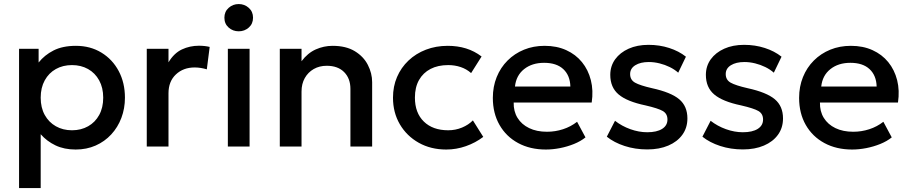

<svg xmlns="http://www.w3.org/2000/svg" viewBox="-20 -742 4604 972"><path d="M76.5 210V-495H175.5V-425.5Q205 -463 251 -486.5Q297 -510 364.5 -510Q437 -510 493.2 -475.8Q549.5 -441.5 581 -382.2Q612.5 -323 612.5 -247.5Q612.5 -193 594.5 -145.2Q576.5 -97.5 543.2 -61.5Q510 -25.5 464.2 -5.2Q418.5 15 363 15Q305 15 261 -6Q217 -27 186 -62.5V210ZM344.5 -82.5Q390.5 -82.5 426.2 -102.8Q462 -123 482.2 -160Q502.5 -197 502.5 -247.5Q502.5 -298 482 -335.2Q461.5 -372.5 425.8 -392.5Q390 -412.5 344.5 -412.5Q298.5 -412.5 262.8 -392.5Q227 -372.5 206.5 -335.2Q186 -298 186 -247.5Q186 -197 206.5 -160Q227 -123 262.8 -102.8Q298.5 -82.5 344.5 -82.5Z M723 0V-495H833V-426.5Q861 -473 901 -491.8Q941 -510.5 987 -510.5Q1002 -510.5 1015.5 -509Q1029 -507.5 1041.5 -504.5L1027 -391Q1012 -395.5 996.5 -398Q981 -400.5 965.5 -400.5Q908 -400.5 870.5 -365.2Q833 -330 833 -269.5V0Z M1133.5 0V-495H1243.5V0ZM1188.5 -583.5Q1159 -583.5 1137.5 -602.5Q1116 -621.5 1116 -652.5Q1116 -683 1137.5 -702.2Q1159 -721.5 1188.5 -721.5Q1218 -721.5 1239.5 -702.2Q1261 -683 1261 -652.5Q1261 -621.5 1239.5 -602.5Q1218 -583.5 1188.5 -583.5Z M1396.5 0V-495H1506.5V-432Q1537.5 -473.5 1578.5 -491.8Q1619.5 -510 1663.5 -510Q1731.5 -510 1776 -483Q1820.5 -456 1842.2 -413.5Q1864 -371 1864 -326V0H1754V-292Q1754 -345 1722.2 -377Q1690.5 -409 1634 -409Q1597 -409 1568.2 -392.5Q1539.5 -376 1523 -346.8Q1506.5 -317.5 1506.5 -278.5V0Z M2239 15Q2161 15 2100 -19.2Q2039 -53.5 2004.2 -112.8Q1969.5 -172 1969.5 -247.5Q1969.5 -304.5 1990 -352.2Q2010.5 -400 2048 -435.5Q2085.5 -471 2136.2 -490.5Q2187 -510 2246.5 -510Q2296.5 -510 2339.2 -496.8Q2382 -483.5 2418 -456L2365 -372Q2342 -392.5 2312.2 -402.5Q2282.5 -412.5 2249 -412.5Q2197 -412.5 2159.5 -393Q2122 -373.5 2101.2 -336.8Q2080.5 -300 2080.5 -248Q2080.5 -170.5 2125.8 -126.5Q2171 -82.5 2249 -82.5Q2286 -82.5 2319 -96.2Q2352 -110 2374 -132.5L2426.5 -49Q2387 -19 2338.5 -2Q2290 15 2239 15Z M2743.5 15Q2663.5 15 2603 -17.8Q2542.5 -50.5 2508.8 -109.5Q2475 -168.5 2475 -246.5Q2475 -303.5 2494.5 -351.8Q2514 -400 2549.5 -435.5Q2585 -471 2632.8 -490.5Q2680.5 -510 2737 -510Q2798.5 -510 2846.5 -488.2Q2894.5 -466.5 2926.2 -427.5Q2958 -388.5 2971.2 -336.2Q2984.5 -284 2975.5 -223H2580.5Q2579.5 -178.5 2600 -145.2Q2620.5 -112 2658.8 -93.5Q2697 -75 2749 -75Q2791 -75 2830.2 -87.8Q2869.5 -100.5 2901.5 -125.5L2944 -46.5Q2920 -27 2886 -13.2Q2852 0.5 2815 7.8Q2778 15 2743.5 15ZM2587 -304H2867.5Q2866 -360 2831.8 -392Q2797.5 -424 2734.5 -424Q2673.5 -424 2633.2 -392Q2593 -360 2587 -304Z M3257 14.5Q3195.5 14.5 3142 -3Q3088.5 -20.5 3052 -50L3093.5 -130.5Q3128 -103.5 3171.2 -88Q3214.5 -72.5 3256.5 -72.5Q3305 -72.5 3332 -89.5Q3359 -106.5 3359 -137Q3359 -166 3335.8 -179.8Q3312.5 -193.5 3247.5 -208.5Q3154 -228 3111.8 -263.8Q3069.5 -299.5 3069.5 -363Q3069.5 -407.5 3094.2 -441.8Q3119 -476 3162.5 -495.5Q3206 -515 3263 -515Q3318.5 -515 3367.5 -499.2Q3416.5 -483.5 3452.5 -455L3413.5 -374Q3395 -390.5 3370.5 -402.5Q3346 -414.5 3318.8 -421.2Q3291.5 -428 3264.5 -428Q3222.5 -428 3196.2 -411.8Q3170 -395.5 3170 -367Q3170 -337.5 3195 -323.5Q3220 -309.5 3281 -295.5Q3377 -274.5 3418.5 -239.5Q3460 -204.5 3460 -142.5Q3460 -95 3434.5 -59.8Q3409 -24.5 3363.2 -5Q3317.5 14.5 3257 14.5Z M3741 14.5Q3679.5 14.5 3626 -3Q3572.5 -20.5 3536 -50L3577.5 -130.5Q3612 -103.5 3655.2 -88Q3698.5 -72.5 3740.5 -72.5Q3789 -72.5 3816 -89.5Q3843 -106.5 3843 -137Q3843 -166 3819.8 -179.8Q3796.5 -193.5 3731.5 -208.5Q3638 -228 3595.8 -263.8Q3553.5 -299.5 3553.5 -363Q3553.5 -407.5 3578.2 -441.8Q3603 -476 3646.5 -495.5Q3690 -515 3747 -515Q3802.5 -515 3851.5 -499.2Q3900.5 -483.5 3936.5 -455L3897.5 -374Q3879 -390.5 3854.5 -402.5Q3830 -414.5 3802.8 -421.2Q3775.5 -428 3748.5 -428Q3706.5 -428 3680.2 -411.8Q3654 -395.5 3654 -367Q3654 -337.5 3679 -323.5Q3704 -309.5 3765 -295.5Q3861 -274.5 3902.5 -239.5Q3944 -204.5 3944 -142.5Q3944 -95 3918.5 -59.8Q3893 -24.5 3847.2 -5Q3801.5 14.5 3741 14.5Z M4294 15Q4214 15 4153.5 -17.8Q4093 -50.5 4059.2 -109.5Q4025.5 -168.5 4025.5 -246.5Q4025.5 -303.5 4045 -351.8Q4064.5 -400 4100 -435.5Q4135.5 -471 4183.2 -490.5Q4231 -510 4287.5 -510Q4349 -510 4397 -488.2Q4445 -466.5 4476.8 -427.5Q4508.5 -388.5 4521.8 -336.2Q4535 -284 4526 -223H4131Q4130 -178.5 4150.5 -145.2Q4171 -112 4209.2 -93.5Q4247.5 -75 4299.5 -75Q4341.5 -75 4380.8 -87.8Q4420 -100.5 4452 -125.5L4494.5 -46.5Q4470.5 -27 4436.5 -13.2Q4402.5 0.5 4365.5 7.8Q4328.5 15 4294 15ZM4137.5 -304H4418Q4416.5 -360 4382.2 -392Q4348 -424 4285 -424Q4224 -424 4183.8 -392Q4143.5 -360 4137.5 -304Z"/></svg>

Font: Geologica Thin Cursive
Style: Regular
Weight: 400
Version: Version 1.010;gftools[0.9.28]